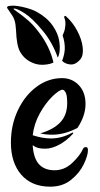

<svg xmlns="http://www.w3.org/2000/svg" viewBox="-20 -666 364 696"><path d="M19.5 -149.4Q19.5 -212.9 44.9 -266.6Q70.3 -320.3 112.8 -351.6Q155.3 -382.8 205.1 -382.8Q241.2 -382.8 265.6 -357.4Q290 -332 290 -289.1Q290 -246.1 260.7 -202.1Q213.9 -177.7 168.9 -177.7Q144.5 -177.7 126 -182.6Q173.8 -196.3 198.7 -222.7Q223.6 -249 223.6 -292Q223.6 -321.3 217.8 -331.1Q211.9 -340.8 207 -340.8Q195.3 -340.8 170.4 -316.9Q145.5 -293 124.5 -255.4Q103.5 -217.8 98.6 -175.8Q133.8 -164.1 165 -164.1Q203.1 -164.1 241.2 -184.6Q244.1 -186.5 245.1 -185.1Q246.1 -183.6 244.1 -180.7Q221.7 -156.2 194.8 -141.6Q168 -127 143.6 -127Q127.9 -127 117.7 -129.9Q107.4 -132.8 98.6 -139.6V-136.7Q102.5 -89.8 122.6 -69.3Q142.6 -48.8 177.7 -48.8Q213.9 -48.8 242.2 -75.7Q270.5 -102.5 281.2 -127Q284.2 -132.8 292 -132.8Q298.8 -132.8 298.8 -121.1Q298.8 -102.5 283.7 -70.8Q268.6 -39.1 237.8 -14.2Q207 10.7 162.1 10.7Q94.7 10.7 57.1 -32.7Q19.5 -76.2 19.5 -149.4ZM6.8 -635.7Q4.9 -637.7 5.9 -640.1Q6.8 -642.6 9.8 -643.6Q27.3 -648.4 60.5 -641.1Q93.8 -633.8 113.3 -623Q150.4 -602.5 170.9 -573.2Q191.4 -543.9 195.3 -513.7Q200.2 -478.5 189.5 -457Q169.9 -512.7 134.8 -554.7Q97.7 -599.6 68.8 -618.2Q40 -636.7 29.3 -634.8Q26.4 -633.8 43.5 -622.1Q60.5 -610.4 80.6 -593.3Q100.6 -576.2 121.1 -548.8Q160.2 -498 173.8 -439.5Q163.1 -433.6 143.1 -431.6Q123 -429.7 105.5 -435.5Q70.3 -447.3 52.7 -478.5Q40 -501 38.1 -556.6L36.1 -577.1Q33.2 -597.7 23.4 -611.3ZM271.5 -451.2Q260.7 -438.5 249 -434.1Q237.3 -429.7 220.7 -435.5Q211.9 -438.5 205.1 -445.3Q212.9 -464.8 214.8 -486.3Q215.8 -512.7 207 -537.1Q214.8 -554.7 215.8 -565.4Q219.7 -586.9 212.9 -602.5Q211.9 -606.4 214.4 -607.9Q216.8 -609.4 218.8 -607.4Q243.2 -585.9 259.8 -554.7Q276.4 -523.4 279.8 -494.6Q283.2 -465.8 271.5 -451.2Z"/></svg>

Font: BKP Parklife Display
Style: Regular
Weight: 400
Designer: Font Diner, Inc.; LA MECHKY PLUS GmbH
Foundry: Font Diner, Inc.; LA MECHKY PLUS GmbH
Version: Version 1.007